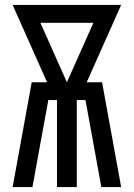

<svg xmlns="http://www.w3.org/2000/svg" viewBox="-20 -755 540 775"><path d="M31 0H111L175 -351H210V0H290V-351H325L389 0H469L392 -423H330L469 -735H31L170 -423H108ZM250 -423 143 -663H357Z"/></svg>

Font: Iosevka SS09
Style: Regular
Weight: 400
Monospace: yes
Designer: Belleve Invis
Foundry: Belleve Invis
Version: Version 5.2.1; ttfautohint (v1.8.3)